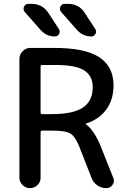

<svg xmlns="http://www.w3.org/2000/svg" viewBox="-20 -980 654 1000"><path d="M143.6 -960Q201.2 -960 232.4 -912.1L287.1 -828.1Q294.9 -816.4 287.6 -803.2Q280.3 -790 265.6 -790Q221.7 -790 191.4 -824.2L109.4 -917Q98.6 -929.7 105 -944.8Q111.3 -960 127.9 -960ZM334 -960Q391.6 -960 421.9 -912.1L476.6 -828.1Q484.4 -816.4 477.1 -803.2Q469.7 -790 456.1 -790Q412.1 -790 380.9 -824.2L298.8 -917Q288.1 -929.7 294.4 -944.8Q300.8 -960 318.4 -960ZM191.4 -633.8V-394.5Q191.4 -385.7 200.2 -385.7H251Q362.3 -385.7 412.6 -420.4Q462.9 -455.1 462.9 -525.4Q462.9 -585 418.5 -613.3Q374 -641.6 271.5 -641.6H200.2Q191.4 -641.6 191.4 -633.8ZM81.1 -54.7V-672.9Q81.1 -696.3 98.1 -713.4Q115.2 -730.5 137.7 -730.5H260.7Q423.8 -730.5 497.6 -681.6Q571.3 -632.8 571.3 -535.2Q571.3 -460.9 533.2 -409.2Q495.1 -357.4 426.8 -335.9Q425.8 -335.9 425.8 -335Q425.8 -333 426.8 -333Q469.7 -303.7 505.9 -214.8L570.3 -52.7Q578.1 -34.2 565.9 -17.1Q553.7 0 534.2 0Q507.8 0 486.8 -14.6Q465.8 -29.3 457 -52.7L393.6 -214.8Q372.1 -268.6 347.2 -284.2Q322.3 -299.8 251 -299.8H200.2Q191.4 -299.8 191.4 -291V-54.7Q191.4 -31.2 174.8 -15.6Q158.2 0 136.2 0Q114.3 0 97.7 -16.1Q81.1 -32.2 81.1 -54.7Z"/></svg>

Font: Rounded Mgen+ 2p medium
Style: Regular
Weight: 500
Designer: [Source Han Sans]
Ryoko NISHIZUKA  (kana & ideographs); Paul D. Hunt (Latin, Greek & Cyrillic); Wenlong ZHANG  (bopomofo
Version: Version 1.059.20150602